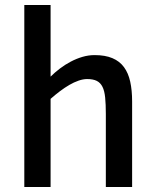

<svg xmlns="http://www.w3.org/2000/svg" viewBox="-20 -747 621 767"><path d="M402.8 0V-292Q402.8 -330.6 400.1 -357.2Q397.5 -383.8 389.4 -400.1Q381.3 -416.5 366.7 -423.8Q352.1 -431.2 328.1 -431.2Q312 -431.2 293.7 -424.8Q275.4 -418.5 256.6 -407.5Q237.8 -396.5 218.8 -382.1Q199.7 -367.7 182.1 -352.1V0H77.1V-727.1H182.1V-440.9Q198.7 -457.5 219.2 -473.1Q239.7 -488.8 262.5 -500.7Q285.2 -512.7 309.3 -519.8Q333.5 -526.9 357.9 -526.9Q400.4 -526.9 429.2 -514.6Q458 -502.4 475.3 -478.8Q492.7 -455.1 500.2 -420.7Q507.8 -386.2 507.8 -341.8V0Z"/></svg>

Font: Clear Sans Medium
Style: Regular
Weight: 500
Foundry: Intel Corporation
Version: Version 1.00